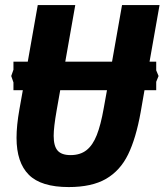

<svg xmlns="http://www.w3.org/2000/svg" viewBox="-20 -746 666 778"><path d="M47 -187.5Q47 -237.5 58.5 -302L72.5 -380.5H34.5V-412L25.5 -438L34.5 -463.5V-496H92.5L133 -725.5H285L244.5 -496H434L474.5 -725.5H626.5L586 -496H613V-461L622.5 -438L613 -414.5V-380.5H565.5L550 -291.5Q531 -185.5 499 -120Q467 -54.5 409.5 -21.2Q352 12 258.5 12Q146.5 12 96.8 -37.8Q47 -87.5 47 -187.5ZM197.5 -195.5Q197.5 -154 213.5 -135.8Q229.5 -117.5 266 -117.5Q305 -117.5 330.5 -137.5Q356 -157.5 372.2 -198.8Q388.5 -240 400.5 -308.5L413.5 -380.5H224L209.5 -298.5Q197.5 -230.5 197.5 -195.5Z"/></svg>

Font: JuliaMono ExtraBoldItalic
Style: Regular
Weight: 800
Italic angle: -9°
Monospace: yes
Designer: cormullion
Foundry: corm
Version: Version 0.049; ttfautohint (v1.8.4)